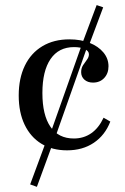

<svg xmlns="http://www.w3.org/2000/svg" viewBox="-20 -583 493 759"><path d="M192.7 -24.2 171.8 -34.7 304 -408.1 325 -398.4ZM125.8 155.6 99.2 146 166.1 -34.7 191.1 -22.6ZM329 -396.8 304 -408.1 362.1 -562.9 387.9 -554ZM245.2 11.3Q186.3 11.3 143.5 -14.9Q100.8 -41.1 77.4 -89.9Q54 -138.7 54 -205.6Q54 -273.4 78.2 -323.4Q102.4 -373.4 147.6 -400.4Q192.7 -427.4 254 -427.4Q299.2 -427.4 333.9 -413.7Q368.5 -400 388.7 -375.8Q408.9 -351.6 408.9 -321Q408.9 -292.7 391.9 -274.6Q375 -256.5 347.6 -256.5Q326.6 -256.5 313.7 -268.1Q300.8 -279.8 300.8 -297.6Q300.8 -313.7 308.5 -325.4Q316.1 -337.1 323.8 -347.2Q331.5 -357.3 331.5 -368.5Q331.5 -381.5 314.9 -389.1Q298.4 -396.8 272.6 -396.8Q212.1 -396.8 179.8 -349.6Q147.6 -302.4 147.6 -215.3Q147.6 -128.2 179.4 -81.9Q211.3 -35.5 271.8 -35.5Q310.5 -35.5 340.3 -56Q370.2 -76.6 389.5 -117.7L416.1 -102.4Q395.2 -48.4 350.8 -18.5Q306.5 11.3 245.2 11.3Z"/></svg>

Font: Playfair 5pt SemiExpanded Light Medium
Style: Regular
Weight: 500
Version: Version 2.203